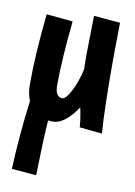

<svg xmlns="http://www.w3.org/2000/svg" viewBox="-83 -533 586 831"><g transform="rotate(10 210.0 -117.5)"><path d="M135 244 27 235Q32 97 53 -68Q40 -97 40 -140Q40 -270 59 -450L175 -439Q157 -268 157 -155Q157 -104 189 -104Q204 -104 225.5 -145Q247 -186 260 -244Q259 -266 259 -311Q259 -326 262 -479L378 -469Q378 -444 377 -392Q376 -340 376 -311Q376 -88 384 17L285 7Q282 -35 272 -78Q217 3 165 3Q157 3 145 1Q139 74 135 244Z"/></g></svg>

Font: Boogaloo
Style: Regular
Weight: 400
Designer: John Vargas Beltran
Foundry: John Vargas Beltran
Version: Version 1.001